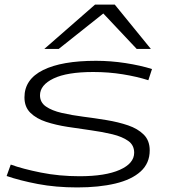

<svg xmlns="http://www.w3.org/2000/svg" viewBox="-20 -810 744 840"><path d="M9 -40 27 -90Q79 -71 159 -55Q239 -39 328 -39Q441 -39 504 -67Q567 -95 567 -142Q567 -175 541 -193.5Q515 -212 472 -222.5Q429 -233 378 -240Q327 -247 275.5 -255Q224 -263 181.5 -277Q139 -291 113 -316.5Q87 -342 87 -384Q87 -463 168.5 -503.5Q250 -544 400 -544Q464 -544 529 -534Q594 -524 645 -508L629 -459Q579 -475 517 -485Q455 -495 388 -495Q273 -495 214 -466.5Q155 -438 155 -393Q155 -362 181 -344Q207 -326 250 -316Q293 -306 344 -299.5Q395 -293 446.5 -284.5Q498 -276 540.5 -261.5Q583 -247 609 -221Q635 -195 635 -152Q635 -96 595.5 -60Q556 -24 484.5 -7Q413 10 318 10Q224 10 145.5 -5Q67 -20 9 -40ZM174 -596 396 -790H482L640 -596H578L432 -751L237 -596Z"/></svg>

Font: Georama ExtraExtended Light
Style: Italic
Weight: 300
Width: 8
Italic angle: -9°
Designer: Jean-Baptiste Levee
Foundry: Production Type
Version: Version 1.000